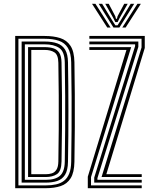

<svg xmlns="http://www.w3.org/2000/svg" viewBox="-20 -989 799 1009"><path d="M59.9 0V-800H215.1Q261.3 -800 296 -789Q330.7 -778 350.4 -748.2Q370.1 -718.4 371.1 -661.8Q372.6 -577.8 373.1 -493.9Q373.6 -410 373.2 -322.3Q372.8 -234.6 371.1 -138.6Q370.1 -82 351.2 -52.1Q332.2 -22.2 298.7 -11.1Q265.2 0 220.5 0ZM76.8 -14.7H220.5Q249.9 -14.7 274.2 -20Q298.5 -25.2 316.2 -38.8Q333.9 -52.3 343.7 -76.7Q353.5 -101.1 354.2 -139Q355.5 -216.6 356.1 -302.6Q356.7 -388.6 356.3 -479.4Q355.9 -570.1 354.2 -661.4Q353.3 -710.4 336.7 -737.3Q320.1 -764.3 289.3 -774.8Q258.6 -785.3 215.1 -785.3H76.8ZM93.7 -29.3V-770.7H215.1Q254.3 -770.7 281.2 -761Q308.1 -751.4 322.4 -727.7Q336.7 -704 337.3 -661.4Q338.4 -597.5 339 -534.1Q339.6 -470.8 339.6 -406.6Q339.6 -342.3 339.1 -275.8Q338.6 -209.3 337.3 -139Q336.7 -94 321.7 -70.2Q306.7 -46.5 280.6 -37.9Q254.6 -29.3 220.5 -29.3ZM110.6 -44H220.5Q270.6 -44 295 -65.2Q319.5 -86.3 320.4 -139.4Q321.9 -224.6 322.4 -310.4Q322.9 -396.2 322.5 -483.7Q322.1 -571.2 320.4 -661Q319.3 -718.1 291.1 -737.1Q262.8 -756 215.1 -756H110.6ZM127.5 -58.7V-741.3H215.1Q240.5 -741.3 260.2 -735.2Q279.8 -729.2 291.3 -711.8Q302.7 -694.5 303.3 -660.6Q305 -571.4 305.7 -489.5Q306.3 -407.6 305.8 -322.7Q305.2 -237.9 303.3 -139.8Q302.3 -89.5 279.5 -74.1Q256.7 -58.7 220.5 -58.7ZM144.4 -73.4H220.5Q237.6 -73.4 252.4 -78Q267.3 -82.6 276.7 -97.2Q286.2 -111.7 286.7 -141.4Q288.2 -221.4 288.7 -309.9Q289.2 -398.4 288.7 -487.6Q288.2 -576.9 286.7 -658.8Q285.9 -700.8 266.2 -713.7Q246.4 -726.6 215.1 -726.6H144.4ZM513.7 -58.7 723.9 -739.7V-785.3H449.6V-800H740.8V-736.9L538.8 -73.4H724.8V-58.7ZM441.4 0V-60.4L644.5 -726.6H449.6V-741.3H669.3L458.3 -58.2V-14.6H724.8V0ZM475.2 -29.3V-55.9L690 -746.7V-756H449.6V-770.7H707V-742.6L492 -53V-44H724.8V-29.3ZM463.5 -969.2H481.4L561.1 -844.4H543.6ZM498.5 -969.2H516.7L569.9 -881.4L586.2 -855.9H597.8L613.9 -881.3L667 -969.2H685.3L607.6 -844.4H576.2ZM533 -969.2H551.3L585.9 -903.6L589.4 -890.2H594.6L597.9 -903.6L632.9 -969.2H651.2L608.6 -894.3L598.2 -873.2H585.8L575.4 -894.3ZM702.4 -969.2H720.3L640.2 -844.4H622.7Z"/></svg>

Font: Big Shoulders Inline Text SC Thin
Style: Regular
Weight: 100
Designer: Patric King
Foundry: XO Type Co
Version: Version 2.002